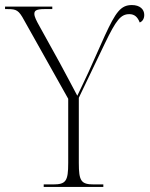

<svg xmlns="http://www.w3.org/2000/svg" viewBox="-29 -740 593 760"><path d="M144 0H380V-10H343C292 -10 283 -23 283 -95V-353L386 -568C431 -661 449 -684 483 -684C504 -684 516 -672 524 -651C535 -655 542 -666 542 -681C542 -703 525 -720 493 -720C449 -720 429 -692 386 -599L322 -456C303 -414 289 -387 277 -361C254 -405 230 -449 206 -494L128 -635C115 -658 107 -674 107 -685C107 -697 113 -704 147 -704H178V-714H-9V-704H1C36 -704 45 -700 67 -659L241 -349V-95C241 -23 232 -10 181 -10H144Z"/></svg>

Font: Noto Serif Display SemiCondensed ExtraLight
Style: Regular
Weight: 200
Width: 4
Designer: Monotype Design Team
Foundry: Monotype Imaging Inc.
Version: Version 2.009